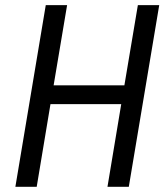

<svg xmlns="http://www.w3.org/2000/svg" viewBox="-20 -718 640 738"><path d="M393.1 0H475.1L592 -698.2H509.9L458.1 -389.9H186.1L237.9 -698.2H155.9L39.1 0H121.1L174 -317.8H446Z"/></svg>

Font: Margiela Mono Italic Italic
Style: Regular
Weight: 400
Designer: Mike Abbink, Paul van der Laan, Pieter van Rosmalen
Foundry: Bold Monday
Version: Version 2.003 2021